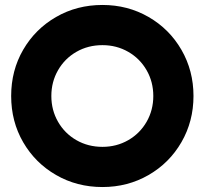

<svg xmlns="http://www.w3.org/2000/svg" viewBox="-20 -740 825 774"><path d="M25 -353Q25 -456 73.5 -539.5Q122 -623 206 -671.5Q290 -720 393 -720Q495 -720 579 -671.5Q663 -623 711.5 -539Q760 -455 760 -353Q760 -251 711.5 -167Q663 -83 579 -34.5Q495 14 393 14Q290 14 206 -34.5Q122 -83 73.5 -166.5Q25 -250 25 -353ZM598 -353Q598 -410 571 -457Q544 -504 497 -531Q450 -558 393 -558Q335 -558 288 -531Q241 -504 214 -457Q187 -410 187 -353Q187 -296 214 -249Q241 -202 288 -175Q335 -148 393 -148Q450 -148 497 -175Q544 -202 571 -249Q598 -296 598 -353Z"/></svg>

Font: Lineal Heavy
Style: Regular
Weight: 900
Designer: Created by Frank Adebiaye with contributions from Anton Moglia & Ariel Martín Pérez
Created by Frank ADEBIAYE with FontF
Foundry: Velvetyne Type Foundry
Version: Version 2.000